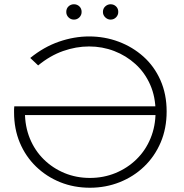

<svg xmlns="http://www.w3.org/2000/svg" viewBox="-20 -876 865 901"><path d="M402 5Q327 5 262.5 -21Q198 -47 149 -94.5Q100 -142 73 -206.5Q46 -271 46 -349Q46 -356 46 -363Q46 -370 47 -377H743V-336H82L97 -350Q97 -283 120 -226.5Q143 -170 185 -128.5Q227 -87 282.5 -64Q338 -41 402 -41Q466 -41 522 -64Q578 -87 620.5 -128.5Q663 -170 686.5 -227Q710 -284 710 -351Q710 -421 685 -478Q660 -535 616 -575Q572 -615 516 -636.5Q460 -658 398 -658Q337 -658 276 -636.5Q215 -615 159 -569L122 -604Q186 -656 257 -680.5Q328 -705 398 -705Q471 -705 536.5 -680.5Q602 -656 653 -610.5Q704 -565 733 -499.5Q762 -434 762 -353Q762 -273 734 -207.5Q706 -142 656.5 -94.5Q607 -47 541.5 -21Q476 5 402 5ZM499 -784Q485 -784 474 -794.5Q463 -805 463 -820Q463 -836 474 -846Q485 -856 499 -856Q514 -856 524.5 -846Q535 -836 535 -820Q535 -805 524.5 -794.5Q514 -784 499 -784ZM327 -784Q312 -784 301.5 -794.5Q291 -805 291 -820Q291 -836 301.5 -846Q312 -856 327 -856Q342 -856 352.5 -846Q363 -836 363 -820Q363 -805 352.5 -794.5Q342 -784 327 -784Z"/></svg>

Font: Modern
Style: Regular
Weight: 300
Designer: Julieta Ulanovsky
Foundry: Julieta Ulanovsky
Version: Version 8.000